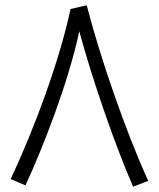

<svg xmlns="http://www.w3.org/2000/svg" viewBox="-20 -698 599 724"><path d="M76 1C143 -144 237 -384 279 -580C325 -409 410 -159 482 6L539 -16C455 -199 357 -483 307 -678H306L246 -664C205 -471 109 -210 20 -23Z"/></svg>

Font: Noto Sans Thaana Light
Style: Regular
Weight: 300
Designer: David Williams
Foundry: Google Inc.
Version: Version 3.001